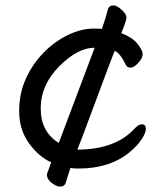

<svg xmlns="http://www.w3.org/2000/svg" viewBox="-20 -602 596 712"><path d="M198 -72 331 -425Q268 -425 199.5 -356Q131 -287 131 -200Q131 -113 198 -72ZM203 90Q190 90 172 76.5Q154 63 154 45Q154 42 157.5 34Q161 26 166 10L170 0Q123 -21 87 -71.5Q51 -122 51 -190Q51 -256 76 -310.5Q101 -365 141.5 -406.5Q182 -448 231.5 -472Q281 -496 328 -496Q346 -496 358 -495Q371 -532 381 -570Q386 -582 401 -582Q413 -582 431 -566Q449 -550 449 -537Q449 -526 430 -479Q470 -464 489.5 -440Q509 -416 509 -401Q509 -386 492.5 -368.5Q476 -351 465 -351Q453 -351 448 -359Q424 -408 405 -413Q395 -389 336 -230Q277 -71 267 -47Q408 -48 478 -124Q493 -141 506 -141Q521 -141 521 -124Q521 -110 506 -86.5Q491 -63 460 -37Q387 23 271 23Q255 23 241 21L223 78Q218 90 203 90Z"/></svg>

Font: LXGW WenKai Medium
Style: Regular
Weight: 500
Designer: LXGW / Fontworks Inc.
Foundry: LXGW / Fontworks Inc.
Version: Version 1.501; October 10, 2024